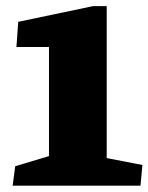

<svg xmlns="http://www.w3.org/2000/svg" viewBox="-20 -599 481 622"><path d="M435.1 2.4 441.4 -64.5 325.7 -86.9V-579.1H281.2L39.1 -528.3L33.2 -446.8H138.7V-93.3L29.3 -60.5L21 2.4Z"/></svg>

Font: Neuton ExtraBold
Style: Regular
Weight: 800
Designer: Brian M Zick
Foundry: Brian M Zick
Version: Version 1.560